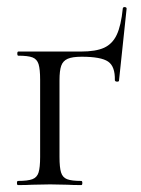

<svg xmlns="http://www.w3.org/2000/svg" viewBox="-20 -535 407 555"><path d="M32 -12Q60 -12 73.5 -17Q87 -22 91.5 -36.5Q96 -51 96 -81V-305Q96 -335 91.5 -349.5Q87 -364 74 -369Q61 -374 33 -374Q30 -374 30 -380Q30 -386 33 -386H214Q257 -386 281 -397Q305 -408 317.5 -434.5Q330 -461 335 -511Q336 -515 341 -514.5Q346 -514 346 -510L324 -302Q324 -299 318.5 -299Q313 -299 312 -303Q313 -343 292.5 -357Q272 -371 216 -371Q189 -371 175.5 -365Q162 -359 157 -345Q152 -331 152 -303V-81Q152 -51 156.5 -36.5Q161 -22 174 -17Q187 -12 215 -12Q218 -12 218 -6Q218 0 215 0Q190 0 176 -1L125 -2L72 -1Q58 0 32 0Q29 0 29 -6Q29 -12 32 -12Z"/></svg>

Font: Cormorant Garamond
Style: Regular
Weight: 400
Designer: Christian Thalmann (Catharsis Fonts)
Version: Version 3.000